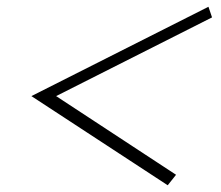

<svg xmlns="http://www.w3.org/2000/svg" viewBox="-20 -589 659 573"><path d="M480.5 -36.1 73.7 -302.2 602.1 -568.8 612.8 -537.1 147.5 -302.2 505.4 -67.4Z"/></svg>

Font: HK Grotesk Light Legacy Italic
Style: Regular
Weight: 300
Italic angle: -13°
Designer: Alfredo Marco Pradil
Foundry: Hanken Design Co.
Version: Version 2.022;PS 002.022;hotconv 1.0.88;makeotf.lib2.5.64775